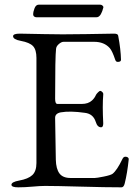

<svg xmlns="http://www.w3.org/2000/svg" viewBox="-20 -797 581 822"><path d="M146 -777H409Q415 -777 419.5 -772.5Q424 -768 422 -763Q421 -761 420 -757Q419 -753 418.5 -751.5Q418 -750 416.5 -746.5Q415 -743 414 -741Q413 -739 411.5 -736Q410 -733 408.5 -731.5Q407 -730 405 -728Q403 -726 401 -725Q399 -724 396.5 -723.5Q394 -723 391 -723H136Q133 -723 130.5 -724Q128 -725 126 -726.5Q124 -728 123 -730.5Q122 -733 122 -735Q122 -747 128 -762Q134 -777 146 -777ZM216 -374Q216 -352 226 -352H330Q358 -352 374 -367Q385 -377 391 -391Q393 -395 399.5 -401.5Q406 -408 409 -408Q413 -408 418 -403Q423 -398 422 -392Q418 -345 422 -269Q422 -252 413 -252Q397 -252 390 -275Q379 -310 343 -314Q280 -323 240 -316Q215 -311 216 -291Q216 -266 219 -113Q220 -74 234.5 -54.5Q249 -35 282 -35H386Q394 -35 424 -41Q454 -47 462 -53Q481 -68 504 -116Q509 -127 518 -126Q524 -126 528 -122.5Q532 -119 531 -114Q525 -56 514 -12Q510 5 500 5Q433 5 326.5 2Q220 -1 173 -1Q152 -1 119 2Q86 5 58 5Q29 5 29 -6Q29 -18 62 -24Q101 -31 118.5 -47.5Q136 -64 136 -99V-549Q136 -584 121.5 -599.5Q107 -615 69 -622Q36 -628 36 -642Q36 -653 65 -653Q88 -653 168 -651Q237 -649 350 -651Q463 -653 468 -653Q485 -653 486 -644Q497 -586 498 -541Q498 -532 484 -532Q476 -532 473 -542Q461 -578 450 -591Q426 -618 383 -618H252Q243 -618 232 -608.5Q221 -599 220 -588Q216 -556 216 -374Z"/></svg>

Font: EB Garamond
Style: SC
Weight: 400
Version: Version 000.010